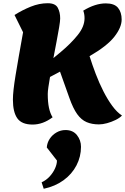

<svg xmlns="http://www.w3.org/2000/svg" viewBox="-20 -746 776 1190"><path d="M182 26Q115 26 87.5 -12.5Q60 -51 60 -129Q60 -179 76.5 -279.5Q93 -380 123 -546L70 -653Q117 -683 170 -704.5Q223 -726 276 -726Q323 -726 338 -698Q353 -670 353 -632Q353 -615 346.5 -576.5Q340 -538 330.5 -488Q321 -438 311 -386L358 -425Q418 -475 461 -528Q504 -581 504 -633Q504 -659 496 -680Q570 -725 636 -725Q689 -725 711.5 -697.5Q734 -670 734 -625Q734 -576 688.5 -518Q643 -460 535 -398Q552 -344 573.5 -287.5Q595 -231 621 -180Q647 -129 676 -89.5Q705 -50 736 -30Q722 -15 696.5 -2.5Q671 10 643.5 17.5Q616 25 593 25Q550 25 517 11Q484 -3 458.5 -38.5Q433 -74 410 -139L352 -302L290 -269Q284 -234 280 -206.5Q276 -179 276 -164Q276 -113 283.5 -78Q291 -43 306 -19Q246 26 182 26ZM251 424 238 384Q268 370 289 346.5Q310 323 321.5 297Q333 271 333 249L270 168Q272 139 288 114.5Q304 90 330 75Q356 60 386 60Q432 60 457 91.5Q482 123 482 164Q482 225 454 279Q426 333 374 371Q322 409 251 424Z"/></svg>

Font: Lemon
Style: Regular
Weight: 400
Designer: Eduardo Rodriguez Tunni
Foundry: Eduardo Rodriguez Tunni
Version: Version 1.003; ttfautohint (v1.8.4.7-5d5b);gftools[0.9.24]